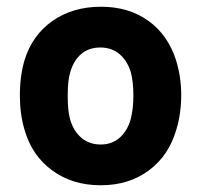

<svg xmlns="http://www.w3.org/2000/svg" viewBox="-20 -542 597 570"><path d="M53 -156Q39 -203 39 -258Q39 -317 53 -364Q76 -438 136 -480Q196 -522 280 -522Q362 -522 420 -480.5Q478 -439 502 -365Q518 -315 518 -260Q518 -206 504 -159Q482 -81 422.5 -36.5Q363 8 279 8Q195 8 135 -36Q75 -80 53 -156ZM368 -188Q376 -220 376 -258Q376 -300 368 -329Q357 -363 334 -382Q311 -401 278 -401Q244 -401 221.5 -382Q199 -363 189 -329Q181 -305 181 -258Q181 -213 188 -188Q198 -153 221.5 -133Q245 -113 279 -113Q312 -113 335 -133Q358 -153 368 -188Z"/></svg>

Font: UMi
Style: Bold
Weight: 700
Designer: Peter Middis
Foundry: We Are UMi
Version: Version 1.0